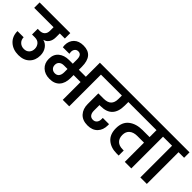

<svg xmlns="http://www.w3.org/2000/svg" viewBox="120 -1722 2705 2705"><g transform="rotate(45 1472.5 -370.0)"><path d="M-21 -632V-740H590V-632H489V-555Q489 -495 461.5 -455Q434 -415 390 -406V-404Q447 -389 481.5 -338.5Q516 -288 516 -220Q516 -123 456 -63Q396 -3 291 -3Q182 -3 113 -66Q44 -129 44 -234H167Q167 -184 200.5 -151.5Q234 -119 285 -119Q335 -119 364.5 -150Q394 -181 394 -230Q394 -277 365 -311Q336 -345 278 -345H223V-458H260Q310 -458 337.5 -485.5Q365 -513 365 -562V-632Z M837 -185Q877 -185 898.5 -213Q920 -241 920 -289V-355H849Q805 -355 778.5 -332.5Q752 -310 752 -270Q752 -231 776 -208Q800 -185 837 -185ZM839 -76Q746 -76 689 -129Q632 -182 632 -269Q632 -361 692 -410.5Q752 -460 846 -460H920V-543Q920 -639 852 -639Q821 -639 802 -617Q783 -595 783 -559Q783 -541 787 -525H657Q653 -547 653 -564Q653 -647 703.5 -698Q754 -749 847 -749Q1041 -749 1041 -520V-460H1180V-740H1421V-632H1309V0H1180V-355H1041V-296Q1041 -192 988.5 -134Q936 -76 839 -76Z M1379 -632V-740H1953V-632H1855V-563Q1855 -314 1620 -314H1598V-201Q1598 -156 1618.5 -128.5Q1639 -101 1679 -101Q1716 -101 1737.5 -126.5Q1759 -152 1759 -194V-219H1883Q1884 -210 1884 -198Q1884 -103 1830 -47Q1776 9 1681 9Q1579 9 1524.5 -51Q1470 -111 1470 -207V-419H1573Q1653 -419 1689.5 -455.5Q1726 -492 1726 -563V-632Z M1912 -632V-740H2656V-632H2546V0H2416V-383H2283Q2209 -383 2166 -347Q2123 -311 2123 -244Q2123 -178 2161 -140.5Q2199 -103 2272 -103H2292V-2H2252Q2136 -2 2064 -64Q1992 -126 1992 -247Q1992 -371 2071 -432.5Q2150 -494 2277 -494H2416V-632Z M2726 0V-632H2615V-740H2966V-632H2855V0Z"/></g></svg>

Font: SVN-Poppins SemiBold
Style: Regular
Weight: 600
Designer: Ninad Kale (Devanagari), Jonny Pinhorn (Latin)
Foundry: Indian Type Foundry
Version: Version 3.002 2017